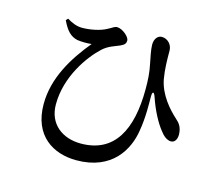

<svg xmlns="http://www.w3.org/2000/svg" viewBox="-109 -878 1218 1065"><g transform="rotate(15 500.0 -345.0)"><path d="M155 -689C181 -634 206 -608 245 -599C271 -595 306 -595 328 -598C238 -489 157 -358 157 -208C157 -25 280 47 412 47C618 47 693 -92 710 -203C724 -285 721 -363 721 -401C721 -433 731 -434 741 -405C766 -331 800 -269 829 -233C847 -208 870 -190 892 -190C915 -190 926 -212 926 -238C925 -280 908 -301 887 -319C843 -359 781 -427 765 -514C756 -565 755 -620 755 -674C755 -708 729 -736 696 -737C673 -738 653 -717 653 -682C653 -653 664 -604 669 -578C680 -527 682 -484 682 -434C682 -200 605 -49 412 -49C308 -49 223 -109 223 -224C223 -385 323 -521 387 -580C419 -610 456 -619 483 -631C508 -642 514 -652 514 -668C514 -688 472 -725 441 -725C426 -725 419 -716 393 -703C357 -682 297 -671 253 -671C222 -671 194 -683 166 -700Z"/></g></svg>

Font: Noto Serif JP SemiBold
Style: Regular
Weight: 600
Designer: Ryoko NISHIZUKA 西塚涼子 (kana & ideographs); Frank Grießhammer (Latin, Greek & Cyrillic); Wenlong ZHANG 张文龙 (bopomofo); San
Foundry: Adobe
Version: Version 2.001;hotconv 1.1.0;makeotfexe 2.6.0